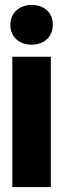

<svg xmlns="http://www.w3.org/2000/svg" viewBox="-20 -758 261 778"><path d="M22 -658C22 -607 59 -577 108 -577C158 -577 194 -608 194 -658C194 -708 158 -738 108 -738C59 -738 22 -706 22 -658ZM30 0H186V-528H30Z"/></svg>

Font: Asimov Pro
Style: Blk
Weight: 900
Designer: Google
Version: Version 2.000980; 2014